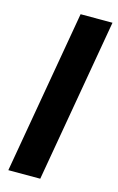

<svg xmlns="http://www.w3.org/2000/svg" viewBox="-112 -759 497 806"><g transform="rotate(15 136.5 -355.5)"><path d="M272.9 -710.9 149.4 0H10.7L134.3 -710.9Z"/></g></svg>

Font: Roboto Condensed
Style: Bold Italic
Weight: 700
Italic angle: -12°
Designer: Christian Robertson
Foundry: Google
Version: Version 3.0